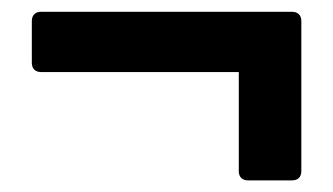

<svg xmlns="http://www.w3.org/2000/svg" viewBox="-20 -401 567 327"><path d="M386.7 -278.3V-109.4C386.7 -99.6 392.6 -93.8 402.3 -93.8H477.5C487.3 -93.8 493.2 -99.6 493.2 -109.4V-365.2C493.2 -375 487.3 -380.9 477.5 -380.9H49.8C40 -380.9 34.2 -375 34.2 -365.2V-293.9C34.2 -284.2 40 -278.3 49.8 -278.3Z"/></svg>

Font: Ed Sans Neue
Style: Bold
Weight: 700
Designer: Stephen Hutchings
Version: Version 1.004;PS 001.004;hotconv 1.0.88;makeotf.lib2.5.64775